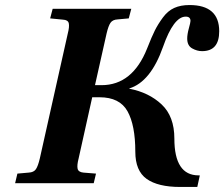

<svg xmlns="http://www.w3.org/2000/svg" viewBox="-20 -727 890 762"><path d="M40 0 49 -38 94 -42Q114 -43 122.5 -55.5Q131 -68 138 -98L249 -594Q256 -621 253 -634.5Q250 -648 230 -649L179 -654L189 -692H501L491 -654L447 -650Q427 -649 418.5 -636.5Q410 -624 403 -594L357 -389H383Q506 -389 564 -535Q582 -581 594.5 -606Q607 -631 626.5 -657.5Q646 -684 671.5 -695.5Q697 -707 732 -707Q850 -707 850 -603Q850 -524 782 -524Q762 -524 742.5 -535Q723 -546 723 -574Q723 -591 729.5 -614.5Q736 -638 736 -644Q736 -661 717 -661Q669 -661 627 -541Q578 -402 493 -376V-375Q571 -360 621.5 -312.5Q672 -265 672 -177Q672 -31 768 -31H773L763 15H695Q607 15 562 -17Q517 -49 517 -125Q517 -230 486 -285.5Q455 -341 375 -341H346L292 -98Q285 -71 288 -57.5Q291 -44 311 -42L361 -38L352 0Z"/></svg>

Font: Lingua Franca
Style: Bold Italic
Weight: 700
Italic angle: -13°
Version: Version 1.19